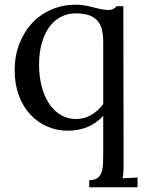

<svg xmlns="http://www.w3.org/2000/svg" viewBox="-20 -536 616 811"><path d="M502 148.9Q502 168.9 501.5 184.3Q501 199.7 498 216.8L561 213.9V254.9H356.9V225.1Q379.9 225.1 391.8 216.1Q403.8 207 409.2 190.9Q414.6 174.8 415.3 152.3Q416 129.9 416 103V-46.9Q389.6 -17.1 351.8 -0.5Q314 16.1 266.1 16.1Q219.2 16.1 178.5 -2Q137.7 -20 107.2 -53.2Q76.7 -86.4 59.3 -133.5Q42 -180.7 42 -238.8Q42 -301.3 62.3 -352.5Q82.5 -403.8 117.2 -440.2Q151.9 -476.6 198.7 -496.3Q245.6 -516.1 298.8 -516.1Q329.6 -516.1 355.5 -509.5Q381.3 -502.9 403.1 -498Q424.8 -493.2 442.4 -494.1Q460 -495.1 473.1 -509.8H501ZM301.8 -33.2Q335 -33.2 365.2 -50.5Q395.5 -67.9 416 -96.7V-358.9Q416 -389.2 410.2 -411.9Q404.3 -434.6 390.6 -449.5Q377 -464.4 355.2 -471.9Q333.5 -479.5 301.3 -479.5Q264.6 -479.5 235.6 -463.9Q206.5 -448.2 186.5 -419.7Q166.5 -391.1 155.8 -351.3Q145 -311.5 145 -263.2Q145 -214.8 155.5 -173.1Q166 -131.3 186.3 -100.1Q206.5 -68.8 235.6 -51Q264.6 -33.2 301.8 -33.2Z"/></svg>

Font: Lora
Style: Regular
Weight: 400
Designer: Olga Karpushina, Alexei Vanyashin
Foundry: Cyreal (www.cyreal.org, a@cyreal.org)
Version: Version 1.014